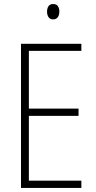

<svg xmlns="http://www.w3.org/2000/svg" viewBox="-20 -931 475 951"><path d="M383 0H84V-714H383V-679H123V-393H369V-357H123V-36H383ZM243 -911Q260 -911 267 -900Q274 -889 274 -874Q274 -856 266 -845.5Q258 -835 243 -835Q228 -835 220.5 -846Q213 -857 213 -873Q213 -889 220 -900Q227 -911 243 -911Z"/></svg>

Font: Noto Sans Lao Condensed ExtraLight
Style: Regular
Weight: 200
Width: 3
Designer: Monotype Design Team
Foundry: Monotype Imaging Inc.
Version: Version 2.003; ttfautohint (v1.8.4.7-5d5b)